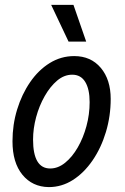

<svg xmlns="http://www.w3.org/2000/svg" viewBox="-20 -754 511 784"><path d="M31 -177Q31 -245 50 -307Q69 -369 103 -418.5Q137 -468 183 -496.5Q229 -525 283 -525Q351 -525 391.5 -477Q432 -429 432 -350Q432 -280 412.5 -215Q393 -150 358 -99Q323 -48 277.5 -19Q232 10 179 10Q112 9 71.5 -40.5Q31 -90 31 -177ZM115 -184Q115 -66 185 -66Q217 -66 246 -89.5Q275 -113 297.5 -152Q320 -191 333 -239Q346 -287 346 -337Q346 -390 328 -419.5Q310 -449 275 -449Q242 -449 213.5 -425Q185 -401 162.5 -361.5Q140 -322 127.5 -275.5Q115 -229 115 -184ZM189 -734H280L332 -584H260Z"/></svg>

Font: Radio Canada Condensed
Style: Italic
Weight: 400
Width: 3
Italic angle: -12°
Designer: Charles Daoud, Etienne Aubert Bonn, Alexandre Saumier Demers, Jacques Le Bailly
Foundry: Radio-Canada
Version: Version 2.104; ttfautohint (v1.8.4.7-5d5b);gftools[0.9.28.de